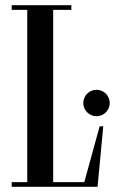

<svg xmlns="http://www.w3.org/2000/svg" viewBox="-20 -720 443 740"><path d="M304.9 -18H185V-682H255V-700H25V-682H85V-18H25V0H356L378 -233H364ZM352 -374C324 -374 301 -351 301 -323C301 -295 324 -272 352 -272C380 -272 403 -295 403 -323C403 -351 380 -374 352 -374Z"/></svg>

Font: Picaflor 24 pt
Style: Regular
Weight: 400
Designer: Ariel Martín Pérez
Foundry: Tunera Type Foundry
Version: Version 1.000;hotconv 1.0.109;makeotfexe 2.5.65596